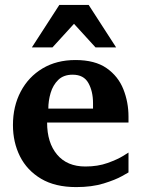

<svg xmlns="http://www.w3.org/2000/svg" viewBox="-20 -742 569 774"><path d="M287.1 12.2Q202.1 12.2 145.5 -21.5Q88.9 -55.2 60.5 -111.8Q32.2 -168.5 32.2 -237.8Q32.2 -313.5 63.5 -372.8Q94.7 -432.1 151.4 -466.1Q208 -500 284.2 -500Q362.8 -500 409.7 -467.3Q456.5 -434.6 477.3 -382.3Q498 -330.1 498 -272Q498 -266.1 498 -260Q498 -253.9 498 -248H169.9Q169.9 -166.5 210.2 -118.7Q250.5 -70.8 324.2 -70.8Q374.5 -70.8 413.8 -85Q453.1 -99.1 475.6 -113Q498 -127 498 -127V-46.9Q498 -46.9 471.7 -32Q445.3 -17.1 397.9 -2.4Q350.6 12.2 287.1 12.2ZM174.8 -304.2H355V-326.2Q355 -374 336.2 -407.5Q317.4 -440.9 272.9 -440.9Q236.3 -440.9 214.8 -419.9Q193.4 -398.9 184.1 -367.4Q174.8 -335.9 174.8 -304.2ZM448.2 -550.8H365.2L278.3 -646L191.4 -550.8H108.4L219.2 -722.2H337.4Z"/></svg>

Font: Charis
Style: Bold
Weight: 700
Designer: Walt Agee, Miriam Martin, Annie Olsen, Victor Gaultney, Lorna Priest, Alan Ward, Bob Hallissy, Martin Hosken, Sharon Cor
Foundry: SIL Global
Version: Version 7.000